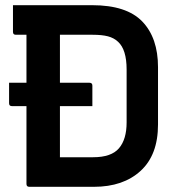

<svg xmlns="http://www.w3.org/2000/svg" viewBox="-20 -720 690 740"><path d="M15 -401H82V-586H41Q30 -586 30 -597V-700H335Q468 -700 528.5 -637Q589 -574 589 -461V-240Q589 -123 522 -61.5Q455 0 342 0H93Q82 0 82 -11V-311H26Q15 -311 15 -322ZM211 -114H339Q409 -114 438.5 -148.5Q468 -183 468 -248V-452Q468 -529 435 -559Q419 -574 396 -580Q373 -586 337 -586H211V-401H325Q336 -401 336 -390V-311H211Z"/></svg>

Font: Recursive Sn Lnr St SmB
Style: Regular
Weight: 600
Version: Version 1.079;hotconv 1.0.112;makeotfexe 2.5.65598; ttfautoh